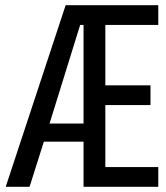

<svg xmlns="http://www.w3.org/2000/svg" viewBox="-20 -720 640 740"><path d="M2 0 233 -700H590V-624H386V-391H560V-315H386V-76H590V0H302V-174H149L94 0ZM289 -624 171 -244H302V-624Z"/></svg>

Font: DM Mono
Style: Regular
Weight: 400
Designer: Colophon Foundry
Foundry: Colophon Foundry
Version: Version 1.000; ttfautohint (v1.8.2.53-6de2)